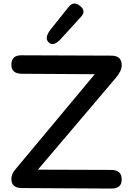

<svg xmlns="http://www.w3.org/2000/svg" viewBox="-20 -1051 733 1096"><path d="M641.1 -606.4Q674.8 -646 674.8 -678.2Q675.3 -733.4 614.7 -733.4L101.6 -735.4Q44.9 -735.4 44.9 -681.2Q44.9 -630.4 104.5 -629.9L521 -627.4L64.9 -80.6Q44.9 -56.6 44.9 -28.8Q44.9 22 104.5 22.5L614.3 25.4Q674.8 25.9 674.8 -25.9Q675.3 -81.1 614.7 -81.1L196.3 -82.5ZM436.5 -1017.6Q400.4 -1046.9 372.6 -1012.2L271 -885.3Q231 -835.4 257.3 -809.6Q285.2 -782.2 327.6 -829.1L443.4 -956.1Q473.1 -988.8 436.5 -1017.6Z"/></svg>

Font: Comic Relief
Style: Regular
Weight: 400
Designer: Jeff Davis
Foundry: Loudifier
Version: Version 1.200; ttfautohint (v1.8.4.7-5d5b)